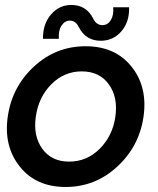

<svg xmlns="http://www.w3.org/2000/svg" viewBox="-20 -745 634 772"><path d="M384.8 -581.1Q324.7 -581.1 296.9 -636.2Q283.7 -662.1 261.2 -662.1Q240.2 -662.1 227.1 -641.6Q213.9 -621.1 216.8 -588.9H152.8Q151.9 -647.9 184.8 -686.5Q217.8 -725.1 267.1 -725.1Q327.1 -725.1 355 -669.9Q367.2 -644 392.1 -644Q413.1 -644 425.5 -664.1Q438 -684.1 435.1 -715.8H499Q501 -657.7 468.3 -619.4Q435.5 -581.1 384.8 -581.1ZM11.2 -275.9Q28.3 -396 116.7 -477.5Q205.1 -559.1 324 -559.1Q442.9 -559.1 508.5 -477.5Q574.2 -396 557.1 -275.9Q540 -156.7 451.4 -75Q362.8 6.8 243.9 6.8Q125 6.8 59.6 -75.2Q-5.9 -157.2 11.2 -275.9ZM257.8 -95.2Q329.6 -95.2 381.3 -147.2Q433.1 -199.2 443.8 -275.9Q455.1 -354 417.5 -406Q379.9 -458 308.8 -458Q237.8 -458 186.3 -406Q134.8 -354 124 -275.9Q112.8 -198.7 149.9 -147Q187 -95.2 257.8 -95.2Z"/></svg>

Font: Oakes Grotesk
Style: Medium Italic
Weight: 500
Designer: Samuel Oakes
Foundry: Samuel Oakes
Version: Version 1.0 | wf-rip DC20170320